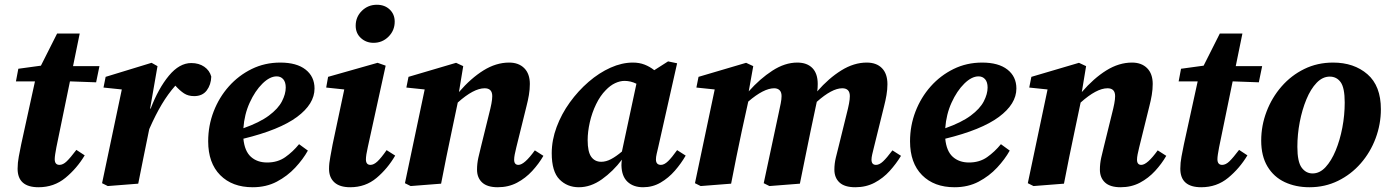

<svg xmlns="http://www.w3.org/2000/svg" viewBox="-20 -772 5852 807"><path d="M142 15Q54 15 54 -63Q54 -88 59 -114Q64 -140 69 -165L127 -430H47L57 -483L152 -496L220 -631H315L287 -494H398L384 -426L274 -430L217 -153Q214 -137 212 -124Q210 -111 210 -103Q210 -79 230 -79Q245 -79 260.5 -94Q276 -109 301 -142L336 -119Q303 -64 255 -24.5Q207 15 142 15Z M409 -2 492 -396 415 -404 424 -449 617 -508 642 -494 611 -316 613 -315Q646 -401 690 -454Q734 -507 784 -507Q816 -507 838.5 -491.5Q861 -476 868 -450Q867 -416 849 -392Q831 -368 796 -368Q771 -368 753.5 -379.5Q736 -391 717 -412Q686 -377 660 -333.5Q634 -290 608 -231L607 -228Q595 -169 583.5 -112.5Q572 -56 561 0L433 10Z M1143 -451Q1114 -451 1083 -420.5Q1052 -390 1029.5 -340.5Q1007 -291 1003 -233Q1071 -257 1110 -286Q1149 -315 1165 -346Q1181 -377 1181 -404Q1181 -427 1170.5 -439Q1160 -451 1143 -451ZM1042 15Q956 15 905.5 -36Q855 -87 855 -178Q855 -244 878 -303.5Q901 -363 942 -409Q983 -455 1038 -482Q1093 -509 1158 -509Q1227 -509 1264.5 -479.5Q1302 -450 1302 -400Q1302 -335 1228.5 -280.5Q1155 -226 1003 -189Q1008 -137 1034.5 -113Q1061 -89 1103 -89Q1147 -89 1179 -111.5Q1211 -134 1237 -166L1274 -139Q1254 -103 1221 -67.5Q1188 -32 1143.5 -8.5Q1099 15 1042 15Z M1363 -62Q1363 -86 1368.5 -113.5Q1374 -141 1378 -165L1427 -396L1351 -404L1359 -449L1567 -508L1601 -496L1526 -154Q1518 -119 1518 -102Q1518 -79 1537 -79Q1551 -79 1566.5 -93.5Q1582 -108 1605 -141L1641 -118Q1609 -63 1562.5 -24Q1516 15 1452 15Q1408 15 1385.5 -5.5Q1363 -26 1363 -62ZM1550 -592Q1519 -592 1497 -612Q1475 -632 1475 -664Q1475 -701 1501 -726.5Q1527 -752 1564 -752Q1597 -752 1618 -732Q1639 -712 1639 -681Q1639 -644 1613 -618Q1587 -592 1550 -592Z M2072 15Q2028 15 2006.5 -5Q1985 -25 1985 -59Q1985 -84 1990.5 -109Q1996 -134 2002 -157L2036 -295Q2042 -318 2045.5 -336.5Q2049 -355 2049 -368Q2049 -401 2017 -401Q1971 -401 1904 -341L1879 -222Q1867 -167 1856 -111.5Q1845 -56 1834 0L1706 10L1682 -2L1765 -396L1688 -404L1697 -449L1897 -508L1927 -494L1909 -385Q1959 -443 2012 -476Q2065 -509 2120 -509Q2160 -509 2183.5 -485.5Q2207 -462 2207 -419Q2207 -396 2203 -372.5Q2199 -349 2193 -326L2150 -152Q2146 -136 2143.5 -123Q2141 -110 2141 -101Q2141 -79 2159 -79Q2184 -79 2228 -140L2264 -117Q2245 -84 2217 -53.5Q2189 -23 2153 -4Q2117 15 2072 15Z M2450 -183Q2450 -134 2465 -113Q2480 -92 2507 -92Q2527 -92 2548 -103Q2569 -114 2594 -135L2655 -420Q2631 -432 2605 -432Q2586 -432 2565.5 -422.5Q2545 -413 2526 -393Q2503 -370 2485.5 -334Q2468 -298 2459 -258Q2450 -218 2450 -183ZM2683 15Q2642 15 2617.5 -8Q2593 -31 2592 -77Q2592 -84 2592.5 -89.5Q2593 -95 2594 -101Q2557 -52 2510 -18.5Q2463 15 2413 15Q2364 15 2331.5 -18Q2299 -51 2299 -128Q2299 -183 2319.5 -238Q2340 -293 2375 -341.5Q2410 -390 2454 -428Q2498 -466 2546 -487.5Q2594 -509 2640 -509Q2667 -509 2689 -500.5Q2711 -492 2730 -477L2788 -514L2826 -506L2747 -155Q2743 -138 2740 -125Q2737 -112 2737 -102Q2737 -79 2758 -79Q2772 -79 2788 -94.5Q2804 -110 2826 -141L2862 -118Q2843 -85 2816.5 -54.5Q2790 -24 2756.5 -4.5Q2723 15 2683 15Z M3575 15Q3530 15 3508.5 -5Q3487 -25 3487 -59Q3487 -84 3493 -109Q3499 -134 3505 -157L3539 -295Q3545 -318 3548.5 -336.5Q3552 -355 3552 -368Q3552 -401 3520 -401Q3477 -401 3413 -344L3387 -221Q3376 -166 3364.5 -111Q3353 -56 3342 0L3214 10L3190 -2L3253 -297Q3258 -320 3261.5 -337.5Q3265 -355 3265 -368Q3265 -385 3256.5 -393Q3248 -401 3234 -401Q3190 -401 3125 -345L3098 -222Q3086 -167 3075 -111.5Q3064 -56 3053 0L2925 10L2901 -2L2984 -396L2907 -404L2916 -449L3116 -508L3146 -494L3127 -388Q3174 -441 3226.5 -475Q3279 -509 3331 -509Q3372 -509 3394.5 -486Q3417 -463 3417 -419Q3417 -410 3416.5 -402.5Q3416 -395 3415 -388Q3463 -443 3516 -476Q3569 -509 3623 -509Q3664 -509 3687 -485.5Q3710 -462 3710 -418Q3710 -396 3706 -372.5Q3702 -349 3696 -326L3653 -152Q3649 -136 3646 -123Q3643 -110 3643 -101Q3643 -79 3662 -79Q3676 -79 3691.5 -93.5Q3707 -108 3731 -140L3767 -117Q3747 -84 3719.5 -53.5Q3692 -23 3656 -4Q3620 15 3575 15Z M4093 -451Q4064 -451 4033 -420.5Q4002 -390 3979.5 -340.5Q3957 -291 3953 -233Q4021 -257 4060 -286Q4099 -315 4115 -346Q4131 -377 4131 -404Q4131 -427 4120.5 -439Q4110 -451 4093 -451ZM3992 15Q3906 15 3855.5 -36Q3805 -87 3805 -178Q3805 -244 3828 -303.5Q3851 -363 3892 -409Q3933 -455 3988 -482Q4043 -509 4108 -509Q4177 -509 4214.5 -479.5Q4252 -450 4252 -400Q4252 -335 4178.5 -280.5Q4105 -226 3953 -189Q3958 -137 3984.5 -113Q4011 -89 4053 -89Q4097 -89 4129 -111.5Q4161 -134 4187 -166L4224 -139Q4204 -103 4171 -67.5Q4138 -32 4093.5 -8.5Q4049 15 3992 15Z M4690 15Q4646 15 4624.5 -5Q4603 -25 4603 -59Q4603 -84 4608.5 -109Q4614 -134 4620 -157L4654 -295Q4660 -318 4663.5 -336.5Q4667 -355 4667 -368Q4667 -401 4635 -401Q4589 -401 4522 -341L4497 -222Q4485 -167 4474 -111.5Q4463 -56 4452 0L4324 10L4300 -2L4383 -396L4306 -404L4315 -449L4515 -508L4545 -494L4527 -385Q4577 -443 4630 -476Q4683 -509 4738 -509Q4778 -509 4801.5 -485.5Q4825 -462 4825 -419Q4825 -396 4821 -372.5Q4817 -349 4811 -326L4768 -152Q4764 -136 4761.5 -123Q4759 -110 4759 -101Q4759 -79 4777 -79Q4802 -79 4846 -140L4882 -117Q4863 -84 4835 -53.5Q4807 -23 4771 -4Q4735 15 4690 15Z M5029 15Q4941 15 4941 -63Q4941 -88 4946 -114Q4951 -140 4956 -165L5014 -430H4934L4944 -483L5039 -496L5107 -631H5202L5174 -494H5285L5271 -426L5161 -430L5104 -153Q5101 -137 5099 -124Q5097 -111 5097 -103Q5097 -79 5117 -79Q5132 -79 5147.5 -94Q5163 -109 5188 -142L5223 -119Q5190 -64 5142 -24.5Q5094 15 5029 15Z M5484 15Q5426 15 5380 -6.5Q5334 -28 5307.5 -72Q5281 -116 5281 -181Q5281 -244 5303.5 -303Q5326 -362 5366.5 -408.5Q5407 -455 5462 -482Q5517 -509 5583 -509Q5671 -509 5727.5 -460Q5784 -411 5784 -313Q5784 -250 5762 -191Q5740 -132 5699.5 -85.5Q5659 -39 5604 -12Q5549 15 5484 15ZM5497 -43Q5527 -43 5551.5 -69.5Q5576 -96 5594 -139.5Q5612 -183 5622 -235.5Q5632 -288 5632 -341Q5632 -403 5615 -426.5Q5598 -450 5569 -450Q5539 -450 5514 -424Q5489 -398 5471 -354.5Q5453 -311 5443 -259Q5433 -207 5433 -155Q5433 -92 5451 -67.5Q5469 -43 5497 -43Z"/></svg>

Font: Source Serif 4 SmText
Style: Bold Italic
Weight: 700
Italic angle: -12°
Designer: Frank Grießhammer
Foundry: Adobe
Version: Version 4.005;hotconv 1.1.0;makeotfexe 2.6.0